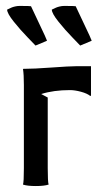

<svg xmlns="http://www.w3.org/2000/svg" viewBox="-20 -622 350 644"><path d="M137.7 -485.4Q137.2 -485.4 119.9 -477.8Q102.5 -470.2 99.1 -469.2Q98.6 -470.2 73.7 -495.6Q48.8 -521 26.4 -549.1Q3.9 -577.1 3.9 -589.8Q4.4 -589.8 8.8 -592Q13.2 -594.2 18.1 -596.4Q22.9 -598.6 30.5 -600.3Q38.1 -602.1 44.9 -602.1Q81.1 -602.1 84 -601.1Q85 -598.1 110.6 -544.7Q136.2 -491.2 137.7 -485.4ZM287.6 -485.4Q287.1 -485.4 269.8 -477.8Q252.4 -470.2 249 -469.2Q248.5 -470.2 223.6 -495.6Q198.7 -521 176.3 -549.1Q153.8 -577.1 153.8 -589.8Q154.3 -589.8 158.7 -592Q163.1 -594.2 168 -596.4Q172.9 -598.6 180.4 -600.3Q188 -602.1 194.8 -602.1Q231 -602.1 233.9 -601.1Q234.9 -598.1 260.5 -544.7Q286.1 -491.2 287.6 -485.4ZM60.1 -58.1V-336.9Q60.1 -371.6 57.1 -391.1H59.6Q92.8 -391.1 152.8 -395.5Q212.9 -399.9 234.9 -399.9H285.2V-301.8L283.2 -299.8Q272.5 -308.6 251.7 -314.2Q231 -319.8 214.8 -319.8Q159.7 -319.8 118.2 -306.6L140.1 -294.9V-58.1Q140.1 -11.7 143.1 -2.9Q128.4 2 100.1 2Q71.8 2 57.1 -2.9Q60.1 -11.7 60.1 -58.1Z"/></svg>

Font: Nikodecs
Style: Medium
Weight: 500
Version: Version 0.29